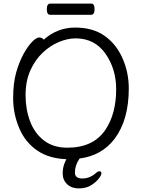

<svg xmlns="http://www.w3.org/2000/svg" viewBox="-20 -866 785 1066"><path d="M486 -784H258Q240 -784 240 -815Q240 -846 259 -846H487Q505 -846 505 -815Q505 -784 486 -784ZM354 -46Q498 -46 565 -145Q625 -234 625 -371Q625 -483 565.5 -568Q506 -653 399 -653Q356 -653 307.5 -633Q259 -613 217 -573.5Q175 -534 148.5 -475Q122 -416 122 -337.5Q122 -259 147 -192.5Q172 -126 224 -86Q276 -46 354 -46ZM223 -646Q299 -713 397 -713Q495 -713 560 -667.5Q625 -622 660 -543Q695 -464 695 -375Q695 -200 616 -95Q545 -2 422 14Q396 51 396 92Q396 125 437 125Q478 125 511 96Q522 85 532.5 85Q543 85 543 96.5Q543 108 526.5 128Q510 148 483.5 164Q457 180 417 180Q377 180 352.5 156.5Q328 133 328 97Q328 61 342 32Q345 24 349 18Q253 14 190 -28Q120 -75 86.5 -155Q53 -235 53 -319.5Q53 -404 69.5 -462.5Q86 -521 110 -565Q134 -609 158 -633.5Q182 -658 197.5 -658Q213 -658 223 -646Z"/></svg>

Font: QiushuiShotai
Style: Regular
Weight: 600
Designer: Fontworks Inc.
Foundry: Fontworks Inc.
Version: Version 1.250